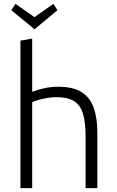

<svg xmlns="http://www.w3.org/2000/svg" viewBox="-20 -976 606 996"><path d="M86 0V-765L147 -776V-500Q179 -512 213 -519Q247 -526 281 -526Q361 -526 405 -497Q449 -468 467 -414.5Q485 -361 485 -288V0H424V-268Q424 -341 410.5 -386Q397 -431 364 -451.5Q331 -472 273 -472Q249 -472 223.5 -467.5Q198 -463 177.5 -457Q157 -451 147 -446V0ZM159 -824 39 -923 60 -956 159 -887 257 -956 278 -923Z"/></svg>

Font: Ubuntu Sans Light
Style: Regular
Weight: 300
Designer: Dalton Maag Ltd
Foundry: Dalton Maag Ltd
Version: Version 1.006; ttfautohint (v1.8.4.7-5d5b)